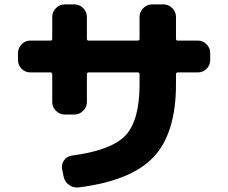

<svg xmlns="http://www.w3.org/2000/svg" viewBox="-20 -807 1040 875"><path d="M118 -477Q95 -477 78.5 -493.5Q62 -510 62 -533V-565Q62 -588 78.5 -605Q95 -622 118 -622H210Q218 -622 218 -630V-730Q218 -753 235 -770Q252 -787 275 -787H319Q342 -787 359 -770Q376 -753 376 -730V-630Q376 -622 384 -622H607Q616 -622 616 -630V-730Q616 -753 633 -770Q650 -787 673 -787H725Q748 -787 765 -770Q782 -753 782 -730V-630Q782 -622 790 -622H882Q905 -622 921.5 -605Q938 -588 938 -565V-533Q938 -510 921.5 -493.5Q905 -477 882 -477H790Q782 -477 782 -468V-423Q782 -200 680 -91.5Q578 17 339 47Q315 50 295 36Q275 22 270 -2L263 -36Q259 -58 272 -76.5Q285 -95 308 -98Q489 -122 552.5 -190.5Q616 -259 616 -423V-468Q616 -477 607 -477H384Q376 -477 376 -468V-342Q376 -319 359 -302Q342 -285 319 -285H275Q252 -285 235 -302Q218 -319 218 -342V-468Q218 -477 210 -477Z"/></svg>

Font: Rounded Mplus 1c ExtraBold
Style: Regular
Weight: 800
Version: Version 1.059.20150529